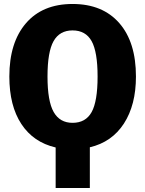

<svg xmlns="http://www.w3.org/2000/svg" viewBox="-20 -733 730 966"><path d="M664 -348Q664 -205 603.5 -111.5Q543 -18 432 8V213H260V9Q148 -17 87.5 -109Q27 -201 27 -348Q27 -519 110.5 -616Q194 -713 345 -713Q496 -713 580 -617Q664 -521 664 -348ZM345 -115Q411 -115 441 -169Q471 -223 471 -348Q471 -472 441 -526Q411 -580 345 -580Q280 -580 249.5 -526Q219 -472 219 -348Q219 -224 250 -169.5Q281 -115 345 -115Z"/></svg>

Font: FiraGO ExtraBold
Style: Regular
Weight: 800
Designer: bBox Type
Foundry: bBox Type GmbH
Version: Version 1.001;PS 001.001;hotconv 1.0.88;makeotf.lib2.5.64775